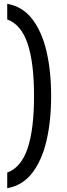

<svg xmlns="http://www.w3.org/2000/svg" viewBox="-20 -770 352 1010"><path d="M18 138Q91 111 125 11Q159 -89 159 -265Q159 -441 125 -541Q91 -641 18 -668V-750Q98 -736 149 -670.5Q200 -605 224.5 -500.5Q249 -396 249 -265Q249 -134 224.5 -29.5Q200 75 149 140.5Q98 206 18 220Z"/></svg>

Font: Georama Medium
Style: Regular
Weight: 500
Designer: Jean-Baptiste Levee
Foundry: Production Type
Version: Version 1.000